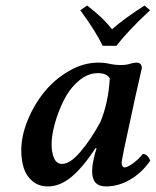

<svg xmlns="http://www.w3.org/2000/svg" viewBox="-20 -666 565 696"><path d="M344.2 -224.1Q373.5 -296.4 377.9 -381.8Q366.7 -400.9 335 -400.9Q297.4 -400.9 264.4 -372.1Q231.4 -343.3 210.9 -301.8Q190.4 -260.3 178.7 -217.5Q167 -174.8 167 -143.1Q167 -113.3 176 -92.5Q185.1 -71.8 205.1 -71.8Q234.4 -71.8 272.2 -116.5Q310.1 -161.1 344.2 -224.1ZM474.1 -439Q494.1 -439 494.1 -418.9Q491.2 -405.8 484.6 -376.7Q478 -347.7 471.2 -317.9L429.2 -123Q420.9 -81.1 420.9 -76.2Q420.9 -68.4 424.1 -63.7Q427.2 -59.1 432.1 -59.1Q440.9 -59.1 460.2 -72.5Q479.5 -85.9 498 -107.9Q514.2 -107.9 524.9 -84Q495.6 -41 452.9 -15.6Q410.2 9.8 363.8 9.8Q314 9.8 314 -44.9Q314 -70.8 324.2 -108.9L330.1 -127.9L327.1 -129.9Q279.3 -57.6 238 -23.9Q196.8 9.8 153.8 9.8Q120.1 9.8 97.7 -9.3Q75.2 -28.3 66.2 -56.6Q57.1 -85 57.1 -121.1Q57.1 -172.9 80.1 -229.5Q103 -286.1 140.4 -332.3Q177.7 -378.4 230 -408.7Q282.2 -439 335.9 -439Q361.3 -439 378.9 -434.1Q398.9 -430.2 417 -430.2Q439 -430.2 452.1 -435.1Q465.8 -439 474.1 -439ZM401.9 -500H352.1Q326.2 -554.2 271 -628.9L295.9 -646Q327.1 -621.6 346.4 -603.5Q365.7 -585.4 386.2 -560.1Q430.7 -599.1 503.9 -646L523.9 -628.9Q443.8 -554.2 401.9 -500Z"/></svg>

Font: Common Serif SemiBold
Style: Italic
Weight: 600
Italic angle: -12°
Designer: Philipp H. Poll, Khaled Hosny
Foundry: Stefan Peev, Context Ltd.
Version: Version 1.026